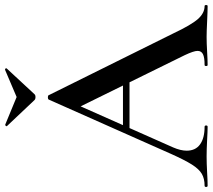

<svg xmlns="http://www.w3.org/2000/svg" viewBox="-68 -783 844 762"><g transform="rotate(-90 354.0 -402.0)"><path d="M231 -336H437L444 -310H216ZM711 0Q692 0 650 -2Q608 -4 589 -4Q564 -4 530 -2Q496 0 477 0Q473 0 473 -6Q473 -12 477 -12Q507 -12 520 -18.5Q533 -25 533 -40Q533 -55 516 -91L307 -516L348 -583L150 -137Q137 -107 137 -83Q137 -48 162 -30Q187 -12 232 -12Q237 -12 237 -6Q237 0 232 0Q214 0 180 -2Q142 -4 114 -4Q87 -4 51 -2Q19 0 -2 0Q-7 0 -7 -6Q-7 -12 -2 -12Q26 -12 45 -23Q64 -34 82 -62.5Q100 -91 125 -147L340 -631Q342 -634 349 -634Q356 -634 357 -631L602 -137Q636 -65 659.5 -38.5Q683 -12 711 -12Q715 -12 715 -6Q715 0 711 0ZM234 -798Q234 -800 236.5 -802Q239 -804 241 -803L350 -758L458 -804H459Q462 -804 463.5 -801.5Q465 -799 463 -797L361 -687Q357 -683 350 -683Q342 -683 338 -687L235 -796Z"/></g></svg>

Font: Cormorant Unicase SemiBold
Style: Regular
Weight: 600
Designer: Christian Thalmann (Catharsis Fonts)
Foundry: Catharsis Fonts
Version: Version 4.000